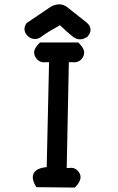

<svg xmlns="http://www.w3.org/2000/svg" viewBox="-20 -850 540 881"><path d="M395.5 -713.4Q395.5 -697.8 381.3 -681.6Q363.8 -669.4 347.2 -669.4Q330.6 -669.4 314.5 -681.6Q288.6 -701.7 255.4 -734.4Q199.7 -703.6 175.8 -686Q158.2 -670.9 140.6 -670.9Q123 -670.9 106.9 -684.6Q92.3 -700.2 92.3 -716.8Q92.3 -729.5 101.6 -743.7L213.4 -819.3Q233.4 -830.1 251.5 -830.1Q270 -830.1 286.1 -818.8L376 -748Q395.5 -731.9 395.5 -713.4ZM164.1 -655.3H339.4L341.3 -652.8Q366.2 -628.4 366.2 -609.4Q366.2 -590.3 351.1 -575.7Q338.4 -564 319.8 -564Q315.4 -564 311 -564.5H295.9L286.1 -79.1H298.3Q302.7 -80.1 306.6 -80.1Q325.2 -80.1 337.9 -64.9Q349.6 -52.2 349.6 -37.6Q349.6 -16.1 325.7 8.3L323.7 10.7L147 8.8L144.5 4.9Q130.4 -19 130.4 -36.1Q130.4 -75.7 190.9 -83H194.3L205.1 -564.5H189.9Q186 -564 180.7 -564Q175.3 -564 168.9 -565.9Q158.7 -568.8 151.4 -576.2Q136.7 -590.8 136.7 -609.9Q136.7 -629.4 161.6 -653.3Z"/></svg>

Font: Bakudai
Style: Bold
Weight: 700
Version: Version 1.48